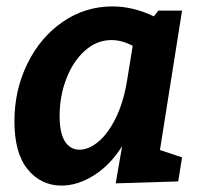

<svg xmlns="http://www.w3.org/2000/svg" viewBox="-20 -567 631 599"><path d="M548 -534 479 -99 548 -76 536 -1 341 5 361 -111Q324 -52 273 -20Q222 12 172 12Q108 12 66.5 -38.5Q25 -89 25 -189Q25 -286 65.5 -368.5Q106 -451 176 -499Q246 -547 331 -547Q395 -547 460 -516L474 -534ZM376 -313 394 -424Q360 -442 328 -442Q282 -442 245 -409Q208 -376 187 -321.5Q166 -267 166 -205Q166 -152 182.5 -126Q199 -100 228 -100Q257 -100 287 -125Q317 -150 341 -198.5Q365 -247 376 -313Z"/></svg>

Font: Bitter Pro
Style: Bold Italic
Weight: 700
Italic angle: -9°
Designer: Sol Matas, and Bitter project Authors
Foundry: Sol Matas
Version: Version 1.010